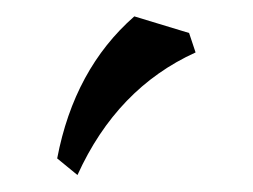

<svg xmlns="http://www.w3.org/2000/svg" viewBox="-20 -881 304 231"><path d="M73.2 -670.4 48.8 -690.4Q69.3 -797.9 141.6 -861.3L207.5 -841.3L215.3 -817.9Q120.6 -774.9 73.2 -670.4Z"/></svg>

Font: Almanac
Style: Regular
Weight: 400
Designer: Eden's Almanac
Version: Version 3.501;March 28, 2021;FontCreator 13.0.0.2683 64-bit